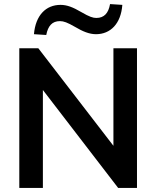

<svg xmlns="http://www.w3.org/2000/svg" viewBox="-20 -930 773 950"><path d="M75.5 0H192.2V-516.7H167.6L564.7 0H657.8V-691.2H541.2V-175.5H566.7L169.6 -691.2H75.5ZM148 -760.8 208.8 -756.9C217.6 -802 238.2 -825.5 276.5 -825.5C295.1 -825.5 313.7 -818.6 351 -797.1C389.2 -774.5 421.6 -760.8 454.9 -760.8C526.5 -760.8 578.4 -812.7 585.3 -905.9L524.5 -909.8C516.7 -864.7 495.1 -841.2 456.9 -841.2C440.2 -841.2 423.5 -846.1 381.4 -870.6C341.2 -894.1 311.8 -905.9 279.4 -905.9C206.9 -905.9 155.9 -853.9 148 -760.8Z"/></svg>

Font: LL Pando Sans
Style: Bold
Weight: 700
Designer: Joshua Smith
Foundry: Joshua Smith
Version: Version 1.000;Glyphs 3.2.1 (3258)